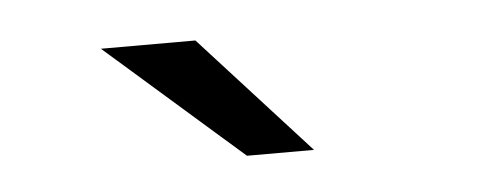

<svg xmlns="http://www.w3.org/2000/svg" viewBox="-27 -968 654 251"><g transform="rotate(-5 299.5 -843.0)"><path d="M289 -765 111 -921H235L377 -765Z"/></g></svg>

Font: Undotted
Style: Regular
Weight: 400
Designer: Delve Withrington, Dave Bailey, Thomas Jockin
Foundry: Delve Fonts LLC
Version: Version 4.000